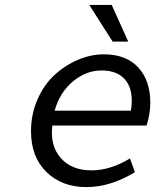

<svg xmlns="http://www.w3.org/2000/svg" viewBox="-20 -741 640 774"><path d="M434.1 -573.2 339.8 -721.2H430.2L497.1 -573.2ZM328.1 13.2Q229.5 13.2 167.2 -47.6Q105 -108.4 105 -211.9Q105 -280.8 131.1 -340.1Q157.2 -399.4 199.5 -438.5Q241.7 -477.5 293.9 -499.8Q346.2 -522 398.9 -522Q488.3 -522 537.1 -469.2Q585.9 -416.5 585.9 -327.1Q585.9 -281.2 570.8 -234.9H190.9Q181.2 -153.3 225.1 -103.8Q269 -54.2 349.1 -54.2Q423.8 -54.2 503.9 -102.1L523.9 -46.9Q424.8 13.2 328.1 13.2ZM200.2 -294.9H507.8Q520 -372.6 488.5 -414.8Q457 -457 389.2 -457Q327.6 -457 274.4 -413.1Q221.2 -369.1 200.2 -294.9Z"/></svg>

Font: Office Code Pro D Italic
Style: Regular
Weight: 400
Italic angle: -9°
Designer: Nathan Rutzky & Paul D. Hunt
Foundry: Adobe Systems Incorporated
Version: Version 1.004;PS 001.004;hotconv 1.0.70;makeotf.lib2.5.58329